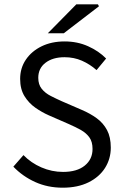

<svg xmlns="http://www.w3.org/2000/svg" viewBox="-20 -861 574 893"><path d="M271.7 12Q202 12 143.8 -14.3Q85.6 -40.6 42.1 -85.8L89.1 -139.6Q124.1 -103.4 172.5 -82.4Q220.9 -61.4 273.2 -61.4Q338.1 -61.4 374.2 -90.8Q410.4 -120.2 410.4 -168.1Q410.4 -201.8 395.7 -222Q381.1 -242.3 356.6 -256.2Q332 -270 300.9 -283.6L206.6 -324.8Q175.4 -338.5 144.8 -359.8Q114.1 -381.2 93.9 -413.8Q73.7 -446.5 73.7 -494.1Q73.7 -544.4 100.3 -583.6Q126.8 -622.8 173.4 -645.6Q220 -668.3 280.3 -668.3Q339.9 -668.3 389.8 -645.9Q439.7 -623.5 473.6 -588.8L429.1 -535Q398 -562.4 360.9 -578.7Q323.8 -594.9 280.3 -594.9Q225.3 -594.9 191.6 -569Q158 -543.2 158 -499.1Q158 -467.6 174.2 -447.7Q190.4 -427.7 215.9 -414.8Q241.4 -401.8 266.6 -390.5L360.1 -350Q399.2 -333.4 429.8 -311.1Q460.3 -288.8 477.8 -256Q495.3 -223.3 495.3 -174.5Q495.3 -122.7 468.7 -80.2Q442 -37.8 391.7 -12.9Q341.3 12 271.7 12ZM202.4 -706.3 335.1 -841H435.3L440.3 -831.9L276.7 -706.3Z"/></svg>

Font: Source Sans 3
Style: Regular
Weight: 200
Designer: Paul D. Hunt
Foundry: Adobe
Version: Version 3.046;hotconv 1.0.118;makeotfexe 2.5.65603